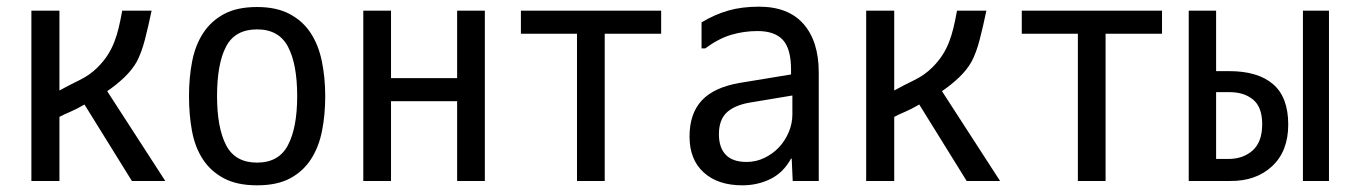

<svg xmlns="http://www.w3.org/2000/svg" viewBox="-20 -558 4040 575"><path d="M375 -16 233 -245Q209 -231 190 -223Q171 -215 158 -208V-16H74V-526H158V-287Q187 -303 218 -318Q249 -333 272 -356Q290 -374 302 -392.5Q314 -411 322 -431.5Q330 -452 335.5 -475Q341 -498 346 -526H434Q424 -478 414 -439.5Q404 -401 390 -374Q376 -349 352.5 -326.5Q329 -304 301 -285L475 -16Z M750 -3Q690 -3 650.5 -24Q611 -45 587.5 -81Q564 -117 555 -165.5Q546 -214 546 -270Q546 -326 555.5 -374.5Q565 -423 588.5 -459Q612 -495 651 -516Q690 -537 750 -537Q808 -537 847.5 -516Q887 -495 910.5 -459Q934 -423 944 -374Q954 -325 954 -270Q954 -215 944.5 -166.5Q935 -118 911.5 -81.5Q888 -45 849 -24Q810 -3 750 -3ZM750 -71Q815 -71 842.5 -123.5Q870 -176 870 -270Q870 -366 842.5 -418Q815 -470 750 -470Q684 -470 657 -418.5Q630 -367 630 -270Q630 -176 657 -123.5Q684 -71 750 -71Z M1432 -526V-16H1349V-255H1151V-16H1068V-526H1151V-324H1349V-526Z M1708 -16V-457H1540V-526H1960V-457H1791V-16Z M2353 -215V-272L2233 -252Q2184 -245 2158.5 -223Q2133 -201 2133 -156Q2133 -116 2153.5 -94.5Q2174 -73 2216 -73Q2244 -73 2269 -85Q2294 -97 2312.5 -116.5Q2331 -136 2342 -162Q2353 -188 2353 -215ZM2081 -413V-491Q2121 -515 2161.5 -526.5Q2202 -538 2253 -538Q2341 -538 2386.5 -486Q2432 -434 2432 -341V-16H2354L2351 -83H2349Q2326 -41 2287.5 -22Q2249 -3 2203 -3Q2130 -3 2087.5 -41.5Q2045 -80 2045 -149Q2045 -218 2082 -257.5Q2119 -297 2197 -310L2349 -335V-349Q2349 -412 2324.5 -438.5Q2300 -465 2249 -465Q2207 -465 2169 -453.5Q2131 -442 2092 -413Z M2875 -16 2733 -245Q2709 -231 2690 -223Q2671 -215 2658 -208V-16H2574V-526H2658V-287Q2687 -303 2718 -318Q2749 -333 2772 -356Q2790 -374 2802 -392.5Q2814 -411 2822 -431.5Q2830 -452 2835.5 -475Q2841 -498 2846 -526H2934Q2924 -478 2914 -439.5Q2904 -401 2890 -374Q2876 -349 2852.5 -326.5Q2829 -304 2801 -285L2975 -16Z M3208 -16V-457H3040V-526H3460V-457H3291V-16Z M3960 -16H3882V-526H3960ZM3540 -526H3622V-345H3661Q3747 -345 3792.5 -306Q3838 -267 3838 -185Q3838 -105 3789.5 -60Q3741 -15 3663 -16H3540ZM3659 -82Q3703 -82 3731.5 -107.5Q3760 -133 3760 -186Q3760 -237 3733 -259.5Q3706 -282 3663 -282H3622V-82Z"/></svg>

Font: D2Coding
Style: Regular
Weight: 400
Monospace: yes
Designer: Yong-Rak Park; Jeong-Hwan Yoon; Sang-Min Lee;
Foundry: NHN Corporation
Version: Version 1.3.2; Build 20180524